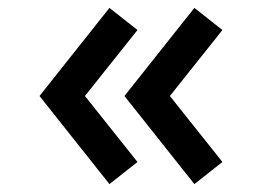

<svg xmlns="http://www.w3.org/2000/svg" viewBox="-20 -513 643 486"><path d="M543 -103 410 -270 543 -437 472 -493 295 -270 472 -47ZM328 -103 195 -270 328 -437 257 -493 80 -270 257 -47Z"/></svg>

Font: Manrope ExtraBold
Style: Regular
Weight: 800
Designer: Mikhail Sharanda
Foundry: Mikhail Sharanda
Version: Version 4.505